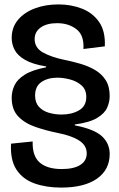

<svg xmlns="http://www.w3.org/2000/svg" viewBox="-20 -695 541 870"><path d="M257 155Q189 155 136 136Q83 117 54.5 73.5Q26 30 30 -44L128 -54Q126 12 160 41.5Q194 71 260 71Q314 71 343.5 52.5Q373 34 373 0Q373 -36 339 -58Q305 -80 244 -92Q190 -103 141.5 -119.5Q93 -136 63 -167Q33 -198 33 -252Q33 -281 45.5 -308Q58 -335 92 -356.5Q126 -378 189 -390V-394Q127 -404 93 -424Q59 -444 46 -469.5Q33 -495 33 -523Q33 -571 61.5 -605Q90 -639 138 -657Q186 -675 245 -675Q302 -675 351 -656Q400 -637 429 -595.5Q458 -554 455 -485L358 -473Q362 -535 326.5 -562.5Q291 -590 239 -590Q192 -590 164.5 -570.5Q137 -551 137 -518Q137 -478 175 -457Q213 -436 271 -424Q306 -417 342.5 -406.5Q379 -396 409.5 -378.5Q440 -361 458.5 -332.5Q477 -304 477 -260Q477 -233 465.5 -207Q454 -181 420 -160.5Q386 -140 319 -131V-127Q407 -110 442 -77.5Q477 -45 477 3Q477 74 419.5 114.5Q362 155 257 155ZM259 -176Q305 -176 338 -195Q371 -214 371 -256Q371 -289 349.5 -308Q328 -327 297.5 -335Q267 -343 240 -343Q197 -343 168 -323.5Q139 -304 139 -262Q139 -230 156.5 -211Q174 -192 201.5 -184Q229 -176 259 -176Z"/></svg>

Font: Bricolage Grotesque 48pt Medium
Style: Regular
Weight: 500
Designer: Mathieu Triay
Foundry: Atelier Triay
Version: Version 1.000; ttfautohint (v1.8.4.7-5d5b);gftools[0.9.32]